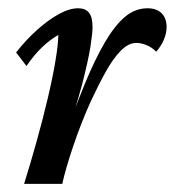

<svg xmlns="http://www.w3.org/2000/svg" viewBox="-20 -451 429 471"><path d="M314.5 -345.7Q294.9 -345.7 275.9 -326.2Q256.8 -306.6 238.8 -273.9Q220.7 -241.2 202.1 -201.2Q177.7 -146.5 159.2 -91.3Q140.6 -36.1 132.8 0H39.1Q54.7 -49.8 69.8 -104Q85 -158.2 97.2 -210Q109.4 -261.7 116.2 -302.7Q123 -343.8 123 -365.2Q102.5 -353.5 83.5 -335.4Q64.5 -317.4 44.9 -289.1L19.5 -322.3Q43.9 -353.5 71.3 -377.9Q98.6 -402.3 124.5 -416.5Q150.4 -430.7 171.9 -430.7Q189.5 -430.7 198.2 -419.9Q207 -409.2 207 -384.8Q207 -369.1 201.7 -335.4Q196.3 -301.8 181.2 -243.2Q166 -184.6 133.8 -95.7H129.9Q161.1 -179.7 187 -242.7Q212.9 -305.7 237.3 -347.2Q261.7 -388.7 286.6 -409.7Q311.5 -430.7 341.8 -430.7Q364.3 -430.7 376.5 -418.5Q388.7 -406.2 388.7 -384.8Q388.7 -370.1 382.3 -354.5Q376 -338.9 363.3 -324.2Q352.5 -335 339.4 -340.3Q326.2 -345.7 314.5 -345.7Z"/></svg>

Font: Crimson Pro Medium
Style: Italic
Weight: 500
Italic angle: -12°
Designer: Jacques Le Bailly
Foundry: Baron von Fonthausen
Version: Version 1.003